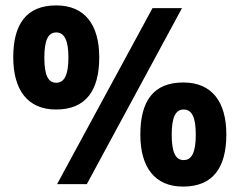

<svg xmlns="http://www.w3.org/2000/svg" viewBox="-20 -681 886 710"><path d="M187 -276C299 -276 347 -348 347 -469C347 -589 294 -661 188 -661C77 -661 29 -591 29 -469C29 -350 81 -276 187 -276ZM191 0H301L653 -651H544ZM188 -375C158 -375 144 -403 144 -468C144 -532 158 -561 188 -561C218 -561 233 -532 233 -468C233 -404 218 -375 188 -375ZM657 9C769 9 817 -63 817 -184C817 -304 764 -376 658 -376C546 -376 499 -306 499 -183C499 -64 551 9 657 9ZM659 -89C629 -89 615 -118 615 -183C615 -247 629 -276 659 -276C690 -276 704 -247 704 -183C704 -119 690 -89 659 -89Z"/></svg>

Font: Noto Sans Telugu SemiCondensed
Style: Bold
Weight: 700
Width: 4
Designer: Jelle Bosma - Monotype Design Team
Foundry: Monotype Imaging Inc.
Version: Version 2.005